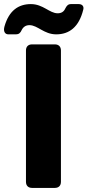

<svg xmlns="http://www.w3.org/2000/svg" viewBox="-65 -919 429 939"><path d="M62 -672V-30C62 -11 73 0 92 0H203C222 0 233 -11 233 -30V-672C233 -691 222 -702 203 -702H92C73 -702 62 -691 62 -672ZM86 -899C25 -899 -21 -867 -43 -790C-50 -766 -41 -751 -24 -751H13C27 -751 35 -758 41 -772C49 -788 62 -796 79 -796C119 -796 150 -751 210 -751C273 -751 321 -786 342 -871C347 -888 337 -899 320 -899H282C268 -899 261 -891 254 -877C247 -861 234 -854 217 -854C177 -854 146 -899 86 -899Z"/></svg>

Font: Arvore Sans
Style: Bold
Weight: 700
Designer: Jonny Pinhorn (Latin) Dan Schunck (customization for Arvore)
Version: Version 1.000;Glyphs 3.3 (3305)